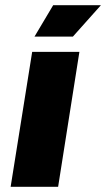

<svg xmlns="http://www.w3.org/2000/svg" viewBox="-20 -720 409 740"><path d="M113 -579H261L369 -700H185ZM21 0H204L286 -520H104Z"/></svg>

Font: Arthouse Owned Black
Style: Italic
Weight: 900
Italic angle: -10°
Designer: Jeremy Tribby
Foundry: Tribby Type
Version: Version 1.000;PS 001.000;hotconv 1.0.88;makeotf.lib2.5.64775